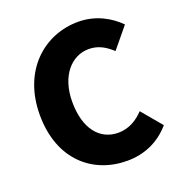

<svg xmlns="http://www.w3.org/2000/svg" viewBox="-138 -874 942 1005"><g transform="rotate(-20 333.5 -372.0)"><path d="M401 14C498 14 581 -23 644 -96L550 -208C515 -170 467 -140 408 -140C303 -140 235 -226 235 -374C235 -519 314 -605 410 -605C463 -605 502 -581 539 -547L633 -661C582 -713 504 -758 407 -758C218 -758 52 -616 52 -368C52 -116 212 14 401 14Z"/></g></svg>

Font: Noto Sans CJK JP Black
Style: Regular
Weight: 900
Designer: Ryoko NISHIZUKA (kana & ideographs); Paul D. Hunt (Latin, Greek & Cyrillic); Wenlong ZHANG (bopomofo); Sandoll Communica
Foundry: Adobe Systems Incorporated
Version: Version 1.004;PS 1.004;hotconv 1.0.82;makeotf.lib2.5.63406